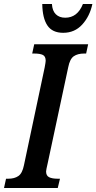

<svg xmlns="http://www.w3.org/2000/svg" viewBox="-38 -934 479 954"><path d="M-8 -46H3Q34 -46 53.5 -59.5Q73 -73 81 -113L184 -599Q189 -626 189 -632Q189 -654 175 -661Q161 -668 132 -668H122L132 -714H400L390 -668H380Q348 -668 328.5 -654.5Q309 -641 301 -600L199 -123Q191 -89 191 -82Q191 -61 206 -53.5Q221 -46 249 -46H260L249 0H-18ZM172 -914H220Q222 -880 239.5 -863Q257 -846 286 -846Q347 -846 374 -914H421Q408 -853 370.5 -812Q333 -771 276 -771Q222 -771 197.5 -807.5Q173 -844 172 -914Z"/></svg>

Font: Noto Serif CondSemiBold
Style: Italic
Weight: 600
Width: 3
Italic angle: -12°
Designer: Monotype Design Team
Foundry: Monotype Imaging Inc.
Version: Version 1.001